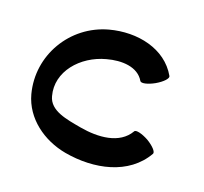

<svg xmlns="http://www.w3.org/2000/svg" viewBox="-110 -708 935 878"><g transform="rotate(20 357.5 -269.0)"><path d="M615 -460C552 -571 410 -599 283 -565C109 -518 4 -340 50 -166C79 -58 178 13 288 33C435 59 594 26 666 -100C672 -110 651 -133 619 -152C586 -170 555 -177 550 -167C506 -91 404 -84 313 -100C242 -113 159 -124 142 -190C112 -300 201 -403 318 -434C387 -453 465 -450 498 -393C504 -383 535 -390 567 -408C600 -427 621 -450 615 -460Z"/></g></svg>

Font: Nupuram Expanded Bold
Style: Regular
Weight: 700
Width: 7
Designer: Santhosh Thottingal (santhosh.thottingal@gmail.com)
Foundry: SMC
Version: Version 1.000